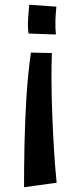

<svg xmlns="http://www.w3.org/2000/svg" viewBox="-20 -476 342 807"><path d="M110 -255 198 -253Q196 -198 196.5 -129Q197 -60 200 15Q203 90 207.5 161.5Q212 233 218 292L81 311Q81 224 83 128Q85 32 91 -66Q97 -164 110 -255ZM103 -456 217 -448Q214 -421 213 -390.5Q212 -360 215 -331L100 -335Q96 -361 98 -394.5Q100 -428 103 -456Z"/></svg>

Font: Marhey Light
Style: Regular
Weight: 400
Version: Version 1.000